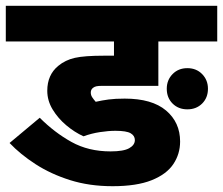

<svg xmlns="http://www.w3.org/2000/svg" viewBox="-20 -642 769 662"><path d="M378 -191Q354 -191 324.5 -186.5Q295 -182 268 -172Q237 -186 208.5 -210Q180 -234 161.5 -264.5Q143 -295 143 -329Q143 -384 181 -415Q205 -435 238 -442.5Q271 -450 339 -450H373V-499H0V-622H729V-499H526V-346H333Q319 -346 312.5 -344.5Q306 -343 302 -340Q293 -334 293 -323Q293 -314 298 -306.5Q303 -299 310 -291Q332 -296 354.5 -299Q377 -302 410 -302Q504 -302 552.5 -261Q601 -220 601 -154Q601 -111 577.5 -76Q554 -41 502.5 -20.5Q451 0 368 0Q288 0 221.5 -21Q155 -42 102.5 -76Q50 -110 13 -149L117 -236Q168 -185 226.5 -152.5Q285 -120 361 -120Q406 -120 425.5 -131Q445 -142 445 -159Q445 -174 430.5 -182.5Q416 -191 378 -191ZM555 -336Q555 -366 575 -386.5Q595 -407 626 -407Q657 -407 677 -386.5Q697 -366 697 -336Q697 -305 677 -285Q657 -265 626 -265Q595 -265 575 -285Q555 -305 555 -336Z"/></svg>

Font: Noto Sans ExtraBold
Style: Regular
Weight: 800
Designer: Monotype Design Team
Foundry: Monotype Imaging Inc.
Version: Version 2.007